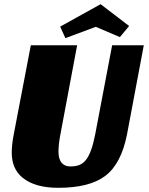

<svg xmlns="http://www.w3.org/2000/svg" viewBox="-20 -876 709 916"><path d="M36 -148Q36 -187 46 -237L127 -660H348L268 -234Q259 -187 259 -152.5Q259 -118 273.5 -100Q288 -82 315 -82Q342 -82 359 -89Q376 -96 390 -113Q417 -147 434 -234L515 -660H666L586 -235Q558 -93 481 -36Q406 20 258 20Q147 20 88 -28Q36 -70 36 -148ZM267 -749 460 -856 596 -752 552 -699 437 -748 292 -694Z"/></svg>

Font: Sansita One
Style: Regular
Weight: 400
Designer: Pablo Cosgaya
Foundry: Omnibus-Type
Version: Version 1.001